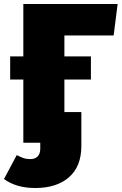

<svg xmlns="http://www.w3.org/2000/svg" viewBox="-64 -716 610 963"><path d="M259 -538V-433H392V-317H259V-154H344V16Q344 119 282 173Q220 227 113 227Q18 227 -44 182L20 62Q42 73 55.5 77.5Q69 82 88 82Q112 82 125 68.5Q138 55 138 29V0H53V-317H-13V-433H53V-696H526L506 -538Z"/></svg>

Font: FiraGO Heavy
Style: Regular
Weight: 900
Designer: bBox Type
Foundry: bBox Type GmbH
Version: Version 1.001